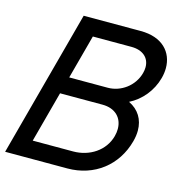

<svg xmlns="http://www.w3.org/2000/svg" viewBox="-133 -816 858 911"><g transform="rotate(15 296.5 -360.0)"><path d="M480.1 -381C537.9 -410 583 -464.5 600.7 -530.5C605.3 -547.6 607.6 -564.4 607.6 -580.5C607.6 -658.5 553.9 -720 447 -720H166.5L-26.5 0H279C411 0 514.5 -80 548.2 -206C553.3 -224.8 555.8 -242.8 555.8 -259.6C555.8 -314.3 529.6 -357.3 480.1 -381ZM234 -636H423.5C479.7 -636 513.3 -605.8 513.3 -559.8C513.3 -550.6 512 -540.8 509.2 -530.5C491.1 -463 428.9 -419.5 365.4 -419.5H175.9ZM284.8 -85H86.3L153.4 -335.5H361.9C425.1 -335.5 461.9 -297 461.9 -242.8C461.9 -231.3 460.3 -219.2 456.9 -206.5C436.5 -130.5 364.3 -85 284.8 -85Z"/></g></svg>

Font: Manrope
Style: MediumItalic
Weight: 500
Italic angle: -15°
Designer: Mikhail Sharanda
Foundry: Mikhail Sharanda
Version: Version 4.502;hotconv 1.0.109;makeotfexe 2.5.65596